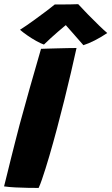

<svg xmlns="http://www.w3.org/2000/svg" viewBox="-36 -892 536 922"><path d="M149.5 10.5Q127.5 10.5 97.8 10Q68 9.5 37.8 8Q7.5 6.5 -16.5 3Q-10.5 -20 -2.2 -54.2Q6 -88.5 16.2 -129Q26.5 -169.5 37.2 -212Q48 -254.5 58.5 -294.5Q81 -377 106.8 -468.8Q132.5 -560.5 161 -657.5Q170.5 -658 191.5 -658.5Q212.5 -659 239 -659.8Q265.5 -660.5 290 -661Q314.5 -661.5 331.5 -661.5Q320.5 -610.5 305.2 -545.5Q290 -480.5 272.8 -411.2Q255.5 -342 238 -276Q229 -243 219.8 -209.2Q210.5 -175.5 201 -143.2Q191.5 -111 182.5 -82.2Q173.5 -53.5 165.2 -29.5Q157 -5.5 149.5 10.5ZM339.5 -872Q358.5 -851 386 -823Q413.5 -795 439.2 -770Q465 -745 479 -733.5Q450.5 -714 419.5 -698.2Q388.5 -682.5 364.5 -675Q351.5 -690 337.2 -706.2Q323 -722.5 309.8 -737.5Q296.5 -752.5 287 -763.2Q277.5 -774 274 -778.5H289Q283.5 -774 270.8 -763.8Q258 -753.5 241.8 -739.2Q225.5 -725 208 -709.2Q190.5 -693.5 175 -678Q160 -683 138.5 -695Q117 -707 96 -721.5Q75 -736 60 -749Q90.5 -768.5 125.5 -793.8Q160.5 -819 188.8 -840.5Q217 -862 227 -870.5Q236.5 -870.5 259 -870.5Q281.5 -870.5 304.8 -871Q328 -871.5 339.5 -872Z"/></svg>

Font: Grandstander Thin ExtraBold
Style: Italic
Weight: 800
Italic angle: -15°
Version: Version 1.200